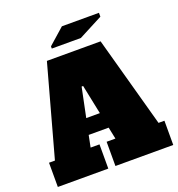

<svg xmlns="http://www.w3.org/2000/svg" viewBox="-164 -1087 1134 1222"><g transform="rotate(-20 403.0 -476.0)"><path d="M337.9 -350.1H430.2L389.2 -548.8H378.9ZM408.2 -164.1H467.8L451.2 -244.1H315.9L299.8 -164.1H359.9V0H18.1V-164.1H58.1L227.1 -777.8H590.8L759.8 -164.1H799.8V0H408.2ZM283.2 -840.8V-856L392.1 -952.1H643.1V-925.8L480 -840.8Z"/></g></svg>

Font: AlfaSlabOne-Regular
Style: Regular
Weight: 400
Designer: JM Sole
Foundry: JM Sole
Version: Version 1.001